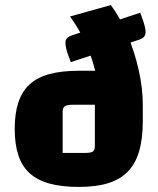

<svg xmlns="http://www.w3.org/2000/svg" viewBox="-20 -723 624 757"><path d="M291 14Q224 14 176 1Q128 -12 97.5 -39.5Q67 -67 52.5 -110.5Q38 -154 38 -215Q38 -276 52.5 -319.5Q67 -363 97 -390.5Q127 -418 175 -431Q223 -444 291 -444H433L543 -310V-245Q543 -176 528.5 -126.5Q514 -77 483.5 -46Q453 -15 405.5 -0.5Q358 14 291 14ZM227 -120H314Q338 -120 346 -125.5Q354 -131 354 -147V-310H268Q245 -310 236 -304.5Q227 -299 227 -283ZM372 -310Q372 -399 342 -490Q312 -581 256 -658L417 -703Q453 -655 481.5 -588Q510 -521 526.5 -448.5Q543 -376 543 -310ZM259 -478 246 -514Q238 -539 238 -555Q238 -575 262 -583L533 -673L546 -636Q554 -611 554 -596Q554 -575 530 -567Z"/></svg>

Font: Changa
Style: Bold
Weight: 700
Designer: Eduardo Rodriguez Tunni
Foundry: Eduardo Rodriguez Tunni
Version: Version 3.002; ttfautohint (v1.8.2)